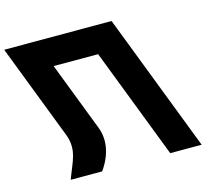

<svg xmlns="http://www.w3.org/2000/svg" viewBox="-235 -967 1243 1109"><g transform="rotate(-15 386.5 -412.5)"><path d="M287 -253 130.2 -660H396.2L650.5 0H838.5L520.7 -825H332.7H66.7H-121.3L99 -253C133 -157 91.4 -99 55.5 0H243.5C301.9 -82 320.2 -172 287 -253Z"/></g></svg>

Font: Hussar
Style: BdOpOblFour
Weight: 700
Foundry: Cannot Into Space Fonts
Version: Version 2.00